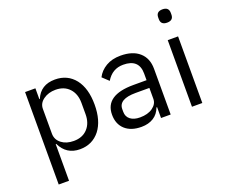

<svg xmlns="http://www.w3.org/2000/svg" viewBox="-146 -969 1646 1398"><g transform="rotate(-20 677.5 -270.0)"><path d="M85 -516.1V200.2H165V-84H168.9Q215.3 12.2 319.8 12.2Q416 12.2 474.1 -61Q529.8 -133.3 529.8 -257.8Q529.8 -382.8 474.1 -455.1Q416.5 -527.8 319.8 -527.8Q208.5 -527.8 168.9 -432.1H165V-516.1ZM297.9 -60.1Q240.7 -60.1 204.1 -87.9Q165 -117.2 165 -165V-356.9Q165 -400.4 204.1 -428.2Q243.2 -456.1 297.9 -456.1Q365.2 -456.1 404.5 -413.8Q443.8 -371.6 443.8 -301.8V-213.9Q443.8 -144.5 404.5 -102.3Q365.2 -60.1 297.9 -60.1Z M827.6 -527.8Q921.4 -527.8 973.4 -481.9Q1025.4 -436 1025.4 -354V0H950.7V-84H945.8Q928.7 -36.6 889.9 -12.2Q851.1 12.2 796.4 12.2Q715.3 12.2 669.4 -29.5Q623.5 -71.3 623.5 -144Q623.5 -294.9 843.8 -294.9H945.8V-346.2Q945.8 -459 823.7 -459Q738.3 -459 692.4 -381.8L644.5 -426.8Q667 -471.7 714.1 -499.8Q761.2 -527.8 827.6 -527.8ZM945.8 -149.9V-234.9H839.4Q707.5 -234.9 707.5 -157.2V-136.2Q707.5 -98.6 734.9 -77.4Q762.2 -56.2 809.6 -56.2Q870.1 -56.2 907.7 -83Q945.8 -110.4 945.8 -149.9Z M1279.3 -682.1V-694.8Q1279.3 -740.2 1230.5 -740.2Q1181.6 -740.2 1181.6 -694.8V-682.1Q1181.6 -637.2 1230.5 -637.2Q1279.3 -637.2 1279.3 -682.1ZM1190.4 -516.1V0H1270.5V-516.1Z"/></g></svg>

Font: Plexus Sans
Style: Regular
Weight: 400
Version: Version 2.001;PS 002.001;hotconv 1.0.70;makeotf.lib2.5.58329